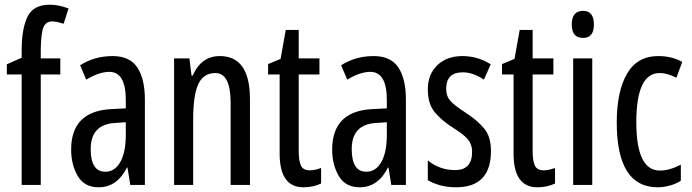

<svg xmlns="http://www.w3.org/2000/svg" viewBox="-20 -785 2936 815"><path d="M236 -469V-537H153V-574Q154 -642 164 -668Q174 -694 202 -694Q220 -694 250 -684L271 -749Q230 -765 191 -765Q122 -765 97 -714.5Q72 -664 72 -571V-540L9 -512V-469H72V0H153V-469Z M514 -266V-212Q514 -138 490.5 -97Q467 -56 427 -56Q365 -56 365 -152Q365 -257 468 -263ZM458 -547Q381 -547 320 -508L346 -447Q401 -480 444 -480Q514 -480 514 -360V-325L454 -322Q282 -314 282 -150Q282 -86 310 -38Q338 10 399 10Q477 10 519 -74H521L533 0H595V-362Q595 -450 563 -498.5Q531 -547 458 -547Z M913 -547Q834 -547 798 -464H793L784 -537H719V0H800V-279Q800 -382 822 -428.5Q844 -475 894 -475Q959 -475 959 -348V0H1041V-364Q1041 -547 913 -547Z M1295 -62Q1267 -62 1257.5 -82Q1248 -102 1248 -143V-469H1336V-537H1248V-658H1193L1171 -535L1118 -513V-469H1167V-133Q1167 10 1268 10Q1309 10 1343 -6V-72Q1316 -62 1295 -62Z M1622 -266V-212Q1622 -138 1598.5 -97Q1575 -56 1535 -56Q1473 -56 1473 -152Q1473 -257 1576 -263ZM1566 -547Q1489 -547 1428 -508L1454 -447Q1509 -480 1552 -480Q1622 -480 1622 -360V-325L1562 -322Q1390 -314 1390 -150Q1390 -86 1418 -38Q1446 10 1507 10Q1585 10 1627 -74H1629L1641 0H1703V-362Q1703 -450 1671 -498.5Q1639 -547 1566 -547Z M2064 -144Q2064 -206 2034 -241Q2004 -276 1956 -307Q1911 -336 1892.5 -356Q1874 -376 1874 -408Q1874 -478 1944 -478Q1988 -478 2034 -447L2063 -512Q2008 -547 1943 -547Q1877 -547 1836.5 -508.5Q1796 -470 1796 -406Q1796 -344 1825.5 -308.5Q1855 -273 1904 -242Q1948 -215 1966 -193.5Q1984 -172 1984 -141Q1984 -63 1912 -63Q1846 -63 1796 -104V-20Q1818 -7 1848.5 1.5Q1879 10 1916 10Q2064 10 2064 -144Z M2288 -62Q2260 -62 2250.5 -82Q2241 -102 2241 -143V-469H2329V-537H2241V-658H2186L2164 -535L2111 -513V-469H2160V-133Q2160 10 2261 10Q2302 10 2336 -6V-72Q2309 -62 2288 -62Z M2455 -739Q2407 -739 2407 -681Q2407 -624 2455 -624Q2501 -624 2501 -681Q2501 -739 2455 -739ZM2494 -537H2413V0H2494Z M2772 10Q2795 10 2822 3Q2849 -4 2870 -18V-86Q2822 -61 2781 -61Q2681 -61 2681 -266Q2681 -475 2780 -475Q2813 -475 2851 -455L2876 -522Q2832 -547 2774 -547Q2685 -547 2641.5 -472Q2598 -397 2598 -265Q2598 10 2772 10Z"/></svg>

Font: Noto Sans Display Condensed
Style: Regular
Weight: 400
Width: 3
Designer: Monotype Design Team
Foundry: Monotype Imaging Inc.
Version: Version 1.900